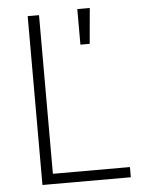

<svg xmlns="http://www.w3.org/2000/svg" viewBox="-54 -800 640 844"><g transform="rotate(-5 266.5 -378.5)"><path d="M99 0H489V-45H149V-745H99ZM319 -600H360L374 -757H319Z"/></g></svg>

Font: Mluvka ExtraLight
Style: Regular
Weight: 200
Designer: Modified by Jiří Krblich, Original typeface by Gumpita Rahayu
Foundry: Gumpita Rahayu & Jiří Krblich
Version: Version 2.000;Glyphs 3.1.1 (3134)